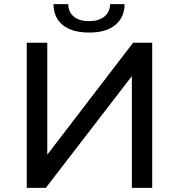

<svg xmlns="http://www.w3.org/2000/svg" viewBox="-20 -906 863 926"><path d="M410 -749Q328 -749 283.5 -784.5Q239 -820 238 -886H309Q310 -847 336.5 -825.5Q363 -804 410 -804Q455 -804 482.5 -825.5Q510 -847 511 -886H581Q580 -821 535.5 -785Q491 -749 410 -749ZM109 0V-700H208V-160L622 -700H714V0H616V-539L201 0Z"/></svg>

Font: Montserrat
Style: Regular
Weight: 500
Designer: Julieta Ulanovsky
Foundry: Julieta Ulanovsky
Version: Version 7.200;PS 007.200;hotconv 1.0.88;makeotf.lib2.5.64775